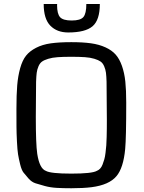

<svg xmlns="http://www.w3.org/2000/svg" viewBox="-20 -956 742 987"><path d="M64.5 0ZM346.7 11.7Q304.2 11.7 271.2 9.8Q238.3 7.8 210.4 0.2Q182.6 -7.3 162.8 -13.7Q143.1 -20 127.2 -37.8Q111.3 -55.7 101.1 -68.6Q90.8 -81.5 83.5 -111.6Q76.2 -141.6 72.8 -162.8Q69.3 -184.1 67.1 -228.5Q64.9 -272.9 64.7 -304.7Q64.5 -336.4 64.5 -396.5Q64.5 -468.8 68.4 -516.6Q72.3 -564.5 83.7 -605.5Q95.2 -646.5 114 -669.9Q132.8 -693.4 165.3 -710.2Q197.8 -727.1 241 -733.2Q284.2 -739.3 346.7 -739.3Q405.8 -739.3 447.8 -733.4Q489.7 -727.5 522.2 -712.6Q554.7 -697.8 574.5 -675.5Q594.2 -653.3 606.9 -617.2Q619.6 -581.1 624.3 -536.4Q628.9 -491.7 628.9 -427.7Q628.9 -247.1 623.5 -189.9Q614.3 -92.3 578.6 -50.3Q541 -5.4 450.7 6.3Q407.7 11.7 346.7 11.7ZM165.5 -535.6Q164.1 -445.3 164.1 -354Q164.1 -216.3 171.4 -165.5Q183.1 -89.4 215.8 -77.6Q240.2 -63.5 346.7 -63.5Q453.1 -63.5 477.5 -77.6Q486.8 -81.1 494.4 -88.9Q502 -96.7 507.1 -109.9Q512.2 -123 516.1 -136.5Q520 -149.9 522.5 -170.9Q524.9 -191.9 526.4 -208.7Q527.8 -225.6 528.3 -251.7Q528.8 -277.8 529.1 -294.9Q529.3 -312 529.3 -340.3Q529.3 -439 527.8 -535.6Q526.9 -564.9 524.7 -582Q522.5 -599.1 515.4 -615.5Q508.3 -631.8 497.1 -639.6Q485.8 -647.5 465.1 -653.8Q444.3 -660.2 416.5 -662.1Q388.7 -664.1 346.7 -664.1Q304.7 -664.1 276.9 -662.1Q249 -660.2 228.3 -653.8Q207.5 -647.5 196.3 -639.6Q185.1 -631.8 178 -615.5Q170.9 -599.1 168.7 -582Q166.5 -564.9 165.5 -535.6ZM204.6 -935.5H273.9Q273.4 -934.1 273.4 -929.7Q273.4 -884.8 288.8 -867.7Q304.2 -850.6 348.6 -850.6Q393.6 -850.6 408.7 -868.4Q423.8 -886.2 423.8 -935.5H493.2Q493.2 -853 455.8 -821Q418.5 -789.1 330.6 -789.1Q272.9 -789.1 238.8 -824Q204.6 -858.9 204.6 -935.5Z"/></svg>

Font: Coda
Style: Regular
Weight: 400
Designer: vernon adams
Foundry: vernon adams
Version: Version 2.000; ttfautohint (v0.8) -r 50 -G 200 -x